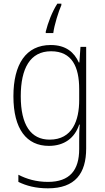

<svg xmlns="http://www.w3.org/2000/svg" viewBox="-20 -784 571 1045"><path d="M314 -756V-764H292C263 -719 241 -660 229 -612V-604H270C275 -646 299 -723 314 -756ZM256 -539C121 -539 53 -434 53 -260C53 -81 125 10 246 10C330 10 387 -33 411 -106H414C411 -71 411 -44 411 -12V27C411 142 360 206 241 206C177 206 124 190 80 167V206C123 227 174 241 241 241C389 241 449 160 449 24V-529H418L412 -444H409C384 -499 339 -539 256 -539ZM258 -505C372 -505 411 -420 411 -299V-239C411 -130 375 -24 250 -24C148 -24 93 -104 93 -260C93 -412 144 -505 258 -505Z"/></svg>

Font: Noto Sans Thai SemCond ExtLt
Style: Regular
Weight: 200
Width: 4
Designer: Monotype Design Team
Foundry: Monotype Imaging Inc.
Version: Version 2.002